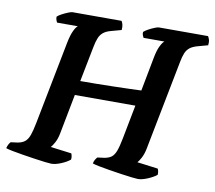

<svg xmlns="http://www.w3.org/2000/svg" viewBox="-88 -794 990 884"><g transform="rotate(10 407.0 -352.0)"><path d="M205.5 0Q198.5 0 177.2 -2.5Q156 -5 127.5 -9.2Q99 -13.5 70.2 -18Q41.5 -22.5 19.5 -27Q-2.5 -31.5 -10.5 -34.5Q-8.5 -44 -3.8 -52.8Q1 -61.5 5 -65L36 -69Q57.5 -72.5 70.2 -82.8Q83 -93 90.8 -114.8Q98.5 -136.5 105.5 -172.5L182 -564Q189 -598.5 198.8 -619Q208.5 -639.5 217 -644.5H119.5Q117.5 -648 115 -654.8Q112.5 -661.5 112.5 -671Q119.5 -678 133.8 -685.5Q148 -693 161.8 -698.5Q175.5 -704 181 -704H410.5Q414.5 -699 417.2 -688.2Q420 -677.5 418.5 -662.5L371 -649.5Q348.5 -643.5 335.8 -633.2Q323 -623 316 -606.2Q309 -589.5 304 -563.5L271.5 -398Q307.5 -398 348 -398.5Q388.5 -399 428 -400Q467.5 -401 501 -402Q534.5 -403 556 -404L586.5 -564Q593 -598 603 -618.2Q613 -638.5 621.5 -644.5H524Q522 -648.5 519 -655Q516 -661.5 517 -671Q524.5 -678 538.2 -685.5Q552 -693 565.8 -698.5Q579.5 -704 585.5 -704H815Q818 -699.5 821.5 -689.5Q825 -679.5 823 -662.5L775.5 -649.5Q753.5 -643.5 740.5 -633.5Q727.5 -623.5 720.5 -607Q713.5 -590.5 708.5 -563.5L626.5 -143.5Q621.5 -118.5 611.8 -100.2Q602 -82 595.5 -75.5L692.5 -63Q694.5 -60 696.5 -52.2Q698.5 -44.5 697.5 -34.5Q681 -21.5 655.2 -10.8Q629.5 0 610.5 0Q603.5 0 581.8 -2.5Q560 -5 531.5 -9.2Q503 -13.5 474.5 -18Q446 -22.5 424.2 -27Q402.5 -31.5 394.5 -34.5Q396 -44.5 401 -52.8Q406 -61 410 -65L440.5 -69Q461 -72 473.8 -81Q486.5 -90 494.8 -111.5Q503 -133 510.5 -172.5L541 -330.5H258L222 -143.5Q217 -118 207.2 -100.2Q197.5 -82.5 190.5 -75.5L288.5 -63Q290.5 -59.5 292.2 -51.2Q294 -43 292.5 -34.5Q277 -21.5 251.2 -10.8Q225.5 0 205.5 0Z"/></g></svg>

Font: Texturina Medium
Style: Italic
Weight: 500
Italic angle: -11°
Designer: Guillermo Torres Carreño
Foundry: Omnibus-Type
Version: Version 1.002